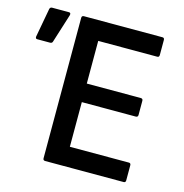

<svg xmlns="http://www.w3.org/2000/svg" viewBox="-99 -747 805 839"><g transform="rotate(15 303.5 -327.5)"><path d="M179 0Q169 0 169 -10V-645Q169 -655 179 -655H534Q543 -655 543 -645V-577Q543 -567 534 -567H267V-374H511Q521 -374 521 -364V-300Q521 -290 511 -290H267V-88H534Q543 -88 543 -78V-10Q543 0 534 0ZM8 -505Q-1 -505 0 -515L24 -646Q26 -655 35 -655H111Q121 -655 118 -643L77 -513Q75 -505 65 -505Z"/></g></svg>

Font: Sofia Sans Semi Condensed SemiBold
Style: Regular
Weight: 600
Designer: Botio Nikoltchev, Ani Petrova
Foundry: lettersoup
Version: Version 4.100